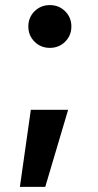

<svg xmlns="http://www.w3.org/2000/svg" viewBox="-20 -541 383 754"><path d="M58.1 192.9 101.1 -109.9H247.6L157.7 192.9ZM175.8 -353Q140.1 -353 115.7 -377.2Q91.3 -401.4 91.3 -437Q91.3 -472.7 115.7 -496.8Q140.1 -521 175.8 -521Q211.4 -521 235.8 -496.8Q260.3 -472.7 260.3 -437Q260.3 -401.4 235.8 -377.2Q211.4 -353 175.8 -353Z"/></svg>

Font: Inter-Bold
Style: Bold
Weight: 700
Designer: Rasmus Andersson
Foundry: rsms
Version: Version 4.000;git-a52131595